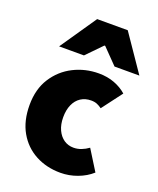

<svg xmlns="http://www.w3.org/2000/svg" viewBox="-143 -846 776 944"><g transform="rotate(20 245.0 -374.0)"><path d="M288 12Q215 12 157 -19Q99 -50 65.5 -108.5Q32 -167 32 -250Q32 -333 69.5 -391.5Q107 -450 168 -481Q229 -512 300 -512Q345 -512 382 -498Q419 -484 446 -460L366 -354Q354 -363 341 -368.5Q328 -374 310 -374Q279 -374 256 -359Q233 -344 220.5 -316Q208 -288 208 -250Q208 -212 221 -184Q234 -156 256 -141Q278 -126 306 -126Q327 -126 346.5 -133.5Q366 -141 384 -154L450 -48Q419 -20 376 -4Q333 12 288 12ZM70 -570 200 -760H360L490 -570H360L282 -650H278L200 -570Z"/></g></svg>

Font: Mada Black
Style: Regular
Weight: 900
Designer: Khaled Hosny
Version: Version 1.5